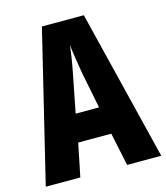

<svg xmlns="http://www.w3.org/2000/svg" viewBox="-108 -797 763 880"><g transform="rotate(-15 274.0 -357.0)"><path d="M386 0 353 -157H196L164 0H0L173 -714H372L548 0ZM295 -464Q289 -501 283.5 -536Q278 -571 275 -599Q269 -542 254 -466L219 -288H330Z"/></g></svg>

Font: Noto Sans Arabic ExtCond ExtBd
Style: Regular
Weight: 800
Width: 2
Designer: Monotype Design Team, Nadine Chahine, Nizar Qandah and Khaled Hosny
Foundry: Monotype Imaging Inc.
Version: Version 2.012; ttfautohint (v1.8.4.7-5d5b)